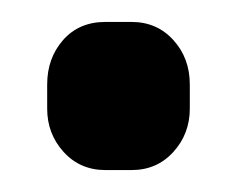

<svg xmlns="http://www.w3.org/2000/svg" viewBox="-20 -155 216 175"><path d="M23 -56V-78Q23 -102 37.5 -118.5Q52 -135 76 -135H100Q123 -135 138 -118.5Q153 -102 153 -78V-56Q153 -33 138 -16.5Q123 0 100 0H76Q53 0 38 -16.5Q23 -33 23 -56Z"/></svg>

Font: Mitr SemiBold
Style: Regular
Weight: 600
Designer: Thanarat Vachiruckul
Foundry: Cadson Demak
Version: Version 1.003